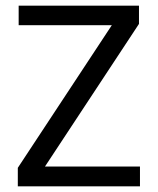

<svg xmlns="http://www.w3.org/2000/svg" viewBox="-20 -659 558 679"><path d="M475 -70V0H43V-65.5L375.5 -570H46V-639H471.5V-574.5L139 -70Z"/></svg>

Font: Anek Gujarati
Style: Regular
Weight: 400
Designer: Mrunmayee Ghaisas (Gujarati), Yesha Goshar (Latin)
Foundry: Ek Type
Version: Version 1.003